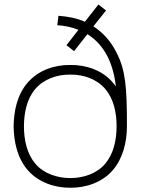

<svg xmlns="http://www.w3.org/2000/svg" viewBox="-20 -835 637 870"><path d="M508.3 -595.8C483.3 -646.9 447.9 -686.5 403.1 -715.6L460.4 -787.5L426 -814.6L364.6 -736.5C329.2 -752.1 288.5 -760.4 244.8 -763.5L239.6 -720.8C274 -718.8 306.2 -711.5 335.4 -700L281.2 -630.2L315.6 -603.1L376 -680.2C414.6 -656.2 445.8 -621.9 468.8 -576C488.5 -535.4 500 -489.6 505.2 -442.7C501 -449 496.9 -455.2 491.7 -460.4C443.8 -517.7 367.7 -541.7 299 -540.6C229.2 -541.7 154.2 -517.7 105.2 -460.4C57.3 -405.2 42.7 -331.2 41.7 -262.5C42.7 -194.8 57.3 -120.8 105.2 -64.6C154.2 -8.3 229.2 16.7 299 15.6C367.7 16.7 443.8 -8.3 491.7 -64.6C535.4 -115.6 555.2 -188.5 555.2 -263.5C555.2 -438.5 549 -517.7 508.3 -595.8ZM457.3 -93.8C419.8 -49 359.4 -28.1 299 -28.1C237.5 -28.1 177.1 -49 139.6 -93.8C102.1 -138.5 88.5 -201 88.5 -262.5C88.5 -324 102.1 -387.5 139.6 -431.3C177.1 -476 237.5 -497.9 299 -496.9C359.4 -497.9 419.8 -476 457.3 -431.3C494.8 -387.5 508.3 -325 508.3 -263.5C508.3 -201 494.8 -138.5 457.3 -93.8Z"/></svg>

Font: Manrope3 Thin
Style: Regular
Weight: 100
Width: 4
Designer: Mikhail Sharanda
Foundry: Mikhail Sharanda
Version: Version 3.000;PS 003.000;hotconv 1.0.88;makeotf.lib2.5.64775